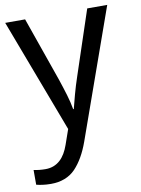

<svg xmlns="http://www.w3.org/2000/svg" viewBox="-87 -595 658 895"><g transform="rotate(-10 242.0 -148.0)"><path d="M204.1 2 179.2 73.2C159.2 130.4 125 168 67.9 168C47.9 168 29.3 166 12.2 162.1V231.9C27.8 235.8 50.3 240.2 81.1 240.2C129.4 240.2 168.5 225.1 197.3 195.3C226.1 165 249 124.5 267.1 74.2L483.9 -536.1H389.2L288.1 -231.9C278.8 -204.6 270.5 -177.2 263.2 -150.4C255.9 -123.5 250 -101.6 246.1 -85H243.2C235.8 -129.4 220.2 -176.3 202.1 -231L95.2 -536.1H1Z"/></g></svg>

Font: Avrile Sans
Style: Regular
Weight: 400
Designer: Monotype Design Team, Google (font), Stefan Peev (BGR Cyrillic), Cristiano Sobral (main changes)
Foundry: The Avrile Sans Project Authors
Version: Version 3.110